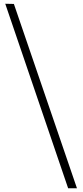

<svg xmlns="http://www.w3.org/2000/svg" viewBox="-20 -811 441 1023"><path d="M8 -791 343 192H390L54 -790Z"/></svg>

Font: GenEiGothic-pro-Light
Style: Regular
Weight: 300
Designer: Ryoko NISHIZUKA (kana & ideographs); Paul D. Hunt (Latin, Greek & Cyrillic); Wenlong ZHANG (bopomofo); Sandoll Communica
Foundry: Adobe Systems Incorporated; o_tamon
Version: Version 1.000.140830